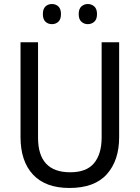

<svg xmlns="http://www.w3.org/2000/svg" viewBox="-20 -924 694 954"><path d="M572 -242Q572 -127 511 -58.5Q450 10 325 10Q206 10 144 -56.5Q82 -123 82 -243V-714H169V-240Q169 -68 329 -68Q410 -68 447.5 -113.5Q485 -159 485 -241V-714H572ZM193 -854Q193 -880 206 -892Q219 -904 238 -904Q257 -904 270 -892Q283 -880 283 -854Q283 -828 270 -816Q257 -804 238 -804Q219 -804 206 -816Q193 -828 193 -854ZM371 -854Q371 -880 384.5 -892Q398 -904 416 -904Q435 -904 448.5 -892Q462 -880 462 -854Q462 -828 448.5 -816Q435 -804 416 -804Q398 -804 384.5 -816Q371 -828 371 -854Z"/></svg>

Font: Noto Sans Sinhala SemiCondensed
Style: Regular
Weight: 400
Width: 4
Designer: Jelle Bosma - Monotype Design Team
Foundry: Monotype Imaging Inc.
Version: Version 2.006; ttfautohint (v1.8.4.7-5d5b)